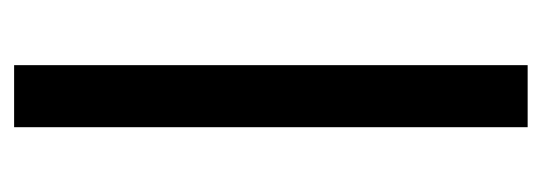

<svg xmlns="http://www.w3.org/2000/svg" viewBox="-268 -500 768 272"><g transform="rotate(90 116.0 -364.0)"><path d="M160.2 -727.5V0H72.3V-727.5Z"/></g></svg>

Font: Inter Khmer Looped
Style: Regular
Weight: 400
Designer: Rasmus Andersson, Sovichet Tep
Foundry: Anagata Design
Version: Version 1.000